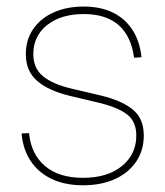

<svg xmlns="http://www.w3.org/2000/svg" viewBox="-20 -549 497 577"><path d="M229.5 7.8Q174.8 7.8 134.8 -11.5Q94.7 -30.8 71.8 -65.7Q48.8 -100.6 44.9 -147.9L67.4 -148.9Q72.8 -86.9 114.5 -50.8Q156.2 -14.6 229.5 -14.6Q302.7 -14.6 346.2 -49.8Q389.6 -85 389.6 -141.6Q389.6 -184.1 361.6 -205.3Q333.5 -226.6 279.3 -239.7L190.9 -260.7Q125.5 -276.4 91.6 -305.9Q57.6 -335.4 57.6 -386.2Q57.6 -429.2 79.6 -461.4Q101.6 -493.7 140.9 -511.5Q180.2 -529.3 231.9 -529.3Q281.7 -529.3 318.6 -511.5Q355.5 -493.7 377.7 -459.7Q399.9 -425.8 405.3 -377L382.8 -375.5Q374.5 -440.4 336.4 -473.6Q298.3 -506.8 231.9 -506.8Q163.6 -506.8 121.8 -473.9Q80.1 -440.9 80.1 -386.2Q80.1 -343.8 109.4 -319.8Q138.7 -295.9 194.8 -282.7L284.2 -261.7Q346.2 -246.6 379.2 -219.7Q412.1 -192.9 412.1 -141.6Q412.1 -97.2 389.4 -63.5Q366.7 -29.8 325.7 -11Q284.7 7.8 229.5 7.8Z"/></svg>

Font: Inter 28pt Thin
Style: Regular
Weight: 250
Designer: Rasmus Andersson
Foundry: rsms
Version: Version 4.001;git-66647c0bb